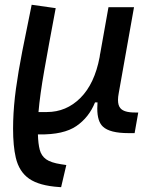

<svg xmlns="http://www.w3.org/2000/svg" viewBox="-20 -547 626 796"><path d="M233.4 229 225.6 228.5Q143.1 223.1 101.1 194.1Q59.1 165 45.4 106.4Q34.2 58.1 34.2 -13.7Q34.2 -29.3 34.7 -45.9Q36.6 -108.9 46.1 -179Q55.7 -249 72.3 -334.2Q88.9 -419.4 111.3 -527.3L210.9 -513.2Q181.6 -357.9 163.6 -255.4Q145.5 -152.8 139.6 -82.5H174.3Q254.9 -82.5 313.5 -141.1Q372.1 -199.7 393.1 -310.5L394.5 -320.8Q395 -323.2 395.5 -325.7V-325.2L429.7 -517.1H535.6L472.2 -160.6Q469.2 -145 469.2 -132.8Q469.2 -109.9 479 -98.6Q493.7 -80.6 539.1 -80.6H553.2L538.1 4.9H512.7Q435.1 4.9 406.7 -22Q383.3 -43.5 383.3 -97.2Q383.3 -109.4 384.3 -122.6H374Q349.1 -60.5 296.6 -24.4Q244.1 11.7 142.6 10.3H137.2Q138.2 48.8 144.8 74Q151.4 99.1 171.1 113.3Q190.9 127.4 232.4 133.8L254.9 137.2Z"/></svg>

Font: CaskaydiaCove NFP
Style: Italic
Weight: 400
Italic angle: -10°
Designer: Aaron Bell
Foundry: Saja Typeworks
Version: Version 2111.001; VTT 6.35;Nerd Fonts 3.1.1